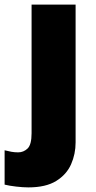

<svg xmlns="http://www.w3.org/2000/svg" viewBox="-71 -573 415 833"><path d="M52 240Q29 240 -1 236.5Q-31 233 -51 228V79Q-35 83 -21.5 85.5Q-8 88 8 88Q31 88 48.5 71.5Q66 55 66 5V-553H257V45Q257 95 237.5 139.5Q218 184 173 212Q128 240 52 240Z"/></svg>

Font: Noto Kufi Arabic Black
Style: Regular
Weight: 900
Designer: Monotype Design Team, David Williams, Khaled Hosny
Foundry: Google LLC
Version: Version 2.109; ttfautohint (v1.8.4.7-5d5b)